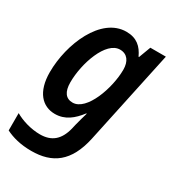

<svg xmlns="http://www.w3.org/2000/svg" viewBox="-189 -660 914 1008"><g transform="rotate(30 267.5 -156.0)"><path d="M158 240C285 240 368 182 402 25L523 -542H429L402 -470H399C376 -520 342 -552 279 -552C126 -552 36 -338 36 -167C36 -48 92 10 168 10C229 10 272 -25 310 -75H313C306 -52 297 -18 291 5L285 31C266 107 224 142 154 142C99 142 41 124 2 101V206C42 226 92 240 158 240ZM219 -88C178 -88 156 -117 156 -175C156 -290 212 -454 297 -454C341 -454 364 -421 364 -371C364 -260 304 -88 219 -88Z"/></g></svg>

Font: Noto Sans SemiCondensed SemiBold
Style: Italic
Weight: 600
Width: 4
Italic angle: -12°
Designer: Monotype Design Team
Foundry: Monotype Imaging Inc.
Version: Version 2.013